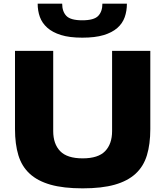

<svg xmlns="http://www.w3.org/2000/svg" viewBox="-20 -1018 904 1050"><path d="M430 -812Q360 -812 313.5 -826.5Q267 -841 238.5 -866.5Q210 -892 198 -925.5Q186 -959 186 -998H320Q320 -955 343 -931Q366 -907 430 -907Q494 -907 517 -931Q540 -955 540 -998H674Q674 -958 662 -924Q650 -890 621.5 -865Q593 -840 546.5 -826Q500 -812 430 -812ZM432 12Q327 12 256.5 -8Q186 -28 142.5 -68Q99 -108 80.5 -169Q62 -230 62 -312V-740H271V-301Q271 -231 309 -191.5Q347 -152 432 -152Q517 -152 555 -191.5Q593 -231 593 -301V-740H802V-312Q802 -230 783.5 -169Q765 -108 721.5 -68Q678 -28 607.5 -8Q537 12 432 12Z"/></svg>

Font: Encode Sans Wide
Style: ExtraBold
Weight: 800
Designer: Pablo Impallari, Andres Torresi
Foundry: Pablo Impallari, Andres Torresi
Version: Version 1.000; ttfautohint (v1.00) -l 8 -r 50 -G 200 -x 14 -